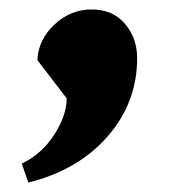

<svg xmlns="http://www.w3.org/2000/svg" viewBox="-20 -197 373 406"><path d="M26 149Q68 129 94.5 88Q121 47 121 11L59 -70Q61 -113 95 -145Q129 -177 174 -177Q218 -177 244 -147Q270 -117 270 -74Q270 20 207.5 91.5Q145 163 40 189Z"/></svg>

Font: Lemonada SemiBold
Style: Regular
Weight: 600
Designer: Mohamed Gaber (Arabic) Eduardo Tunni (Latin)
Foundry: Kief Type Foundry
Version: Version 3.006